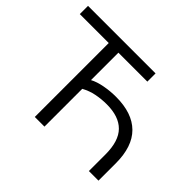

<svg xmlns="http://www.w3.org/2000/svg" viewBox="-151 -935 1165 1165"><g transform="rotate(45 431.5 -352.5)"><path d="M258.8 0V-634.5H10.5V-705H590.1V-634.5H341.7V-399.2Q374.4 -416.9 423.2 -426Q472 -435.1 521.3 -435.1Q660.6 -435.1 733 -363.4Q805.3 -291.8 805.3 -148V0H722.9V-142Q722.9 -256.8 670.3 -310Q617.7 -363.2 513.8 -363.2Q468.3 -363.2 424.6 -354.6Q381 -346 341.7 -324.2V0Z"/></g></svg>

Font: Mulish ExtraLight
Style: Regular
Weight: 200
Designer: Vernon Adams
Foundry: Vernon Adams
Version: Version 3.603